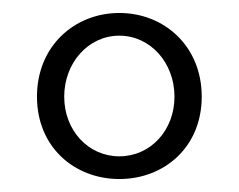

<svg xmlns="http://www.w3.org/2000/svg" viewBox="-20 -705 368 296"><path d="M164 -464C116 -464 79 -504 79 -556C79 -608 116 -650 164 -650C212 -650 249 -608 249 -556C249 -504 212 -464 164 -464ZM164 -429C233 -429 291 -478 291 -556C291 -634 233 -685 164 -685C95 -685 37 -634 37 -556C37 -478 95 -429 164 -429Z"/></svg>

Font: Source Serif Variable
Style: Regular
Weight: 389
Designer: Frank Grießhammer
Foundry: Adobe Systems Incorporated
Version: Version 3.001;hotconv 1.0.111;makeotfexe 2.5.65597